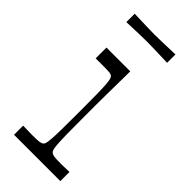

<svg xmlns="http://www.w3.org/2000/svg" viewBox="-214 -690 730 730"><g transform="rotate(45 151.5 -325.0)"><path d="M35 0V-49Q50 -49 62 -48.5Q74 -48 84 -48Q112 -48 122 -49.5Q132 -51 137 -55Q141 -58 143 -65Q145 -72 146.5 -90Q148 -108 148.5 -143Q149 -178 149 -238Q149 -296 148.5 -331Q148 -366 146.5 -383.5Q145 -401 143 -408Q141 -415 137 -419Q132 -423 123 -424Q114 -425 89 -425Q80 -425 70.5 -425Q61 -425 49 -425V-483H177Q177 -466 176.5 -434Q176 -402 175.5 -365.5Q175 -329 175 -297Q175 -265 175 -246Q175 -184 175.5 -147Q176 -110 177.5 -91Q179 -72 181.5 -65Q184 -58 188 -55Q193 -51 202.5 -49.5Q212 -48 241 -48Q251 -48 261.5 -48.5Q272 -49 284 -49V0ZM34 -605V-650Q60 -649 78.5 -648.5Q97 -648 112.5 -647.5Q128 -647 142 -647Q158 -647 173 -647.5Q188 -648 207 -648.5Q226 -649 253 -650V-605Q226 -606 207 -606.5Q188 -607 172.5 -607.5Q157 -608 142 -608Q127 -608 112 -607.5Q97 -607 78.5 -606.5Q60 -606 34 -605Z"/></g></svg>

Font: Ojuju
Style: Regular
Weight: 400
Designer: Chisaokwu Joboson, Mirko Velimirovic
Foundry: Udi Foundry
Version: Version 1.000